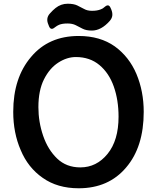

<svg xmlns="http://www.w3.org/2000/svg" viewBox="-20 -992 844 1030"><path d="M402 18Q288 18 209 -38Q130 -93 91 -187Q51 -279 51 -392Q51 -575 147 -687Q241 -799 402 -799Q517 -799 596 -743Q673 -687 712 -595Q751 -502 751 -392Q751 -204 657 -94Q563 18 402 18ZM411 -94Q498 -94 557 -166.5Q616 -239 616 -366Q616 -455 590.5 -527.5Q565 -600 513.5 -643Q462 -686 387 -686Q339 -686 292.5 -656Q246 -626 216 -566.5Q186 -507 186 -417Q186 -338 211.5 -263.5Q237 -189 286.5 -141.5Q336 -94 411 -94ZM240 -859Q224 -894 248 -920Q263 -937 278 -949Q307 -972 343 -972Q375 -972 394 -963L431 -944Q448 -934 474 -934Q502 -934 521 -942Q531 -945 543 -956Q563 -973 573 -950L577 -941Q584 -924 582.5 -909Q581 -894 569 -880Q523 -828 473 -828Q442 -828 423 -838L386 -857Q368 -866 342 -866Q314 -866 297 -859Q287 -855 274 -845Q253 -827 243 -851Z"/></svg>

Font: MaokenZhuyuanTi
Style: Regular
Weight: 400
Designer: Fontworks Inc & LongZhuTi team: ZERO子、时光羊、荆南、频凡、刘鹏、Little White Dog、帆影Magmeta、奈白不弍、白日月球、ChaoTawei、雨三（排名不分先后）
Version: Version 1.000; 20230222